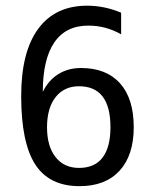

<svg xmlns="http://www.w3.org/2000/svg" viewBox="-20 -636 540 668"><path d="M401.4 -591.8V-516.6Q376 -531.2 347.2 -539.1Q318.4 -546.9 287.1 -546.9Q209 -546.9 168.9 -488.3Q128.9 -429.7 128.9 -316.4Q148.4 -356.4 182.6 -377.9Q216.8 -399.4 261.7 -399.4Q349.6 -399.4 397.5 -346.2Q445.3 -293 445.3 -193.4Q445.3 -95.7 396 -42Q346.7 11.7 256.8 11.7Q151.4 11.7 102.5 -64Q53.7 -139.6 53.7 -301.8Q53.7 -455.1 112.8 -535.6Q171.9 -616.2 283.2 -616.2Q313.5 -616.2 343.8 -609.9Q374 -603.5 401.4 -591.8ZM254.9 -335.9Q203.1 -335.9 173.3 -297.9Q143.6 -259.8 143.6 -193.4Q143.6 -127 173.3 -89.4Q203.1 -51.8 254.9 -51.8Q309.6 -51.8 336.9 -87.9Q364.3 -124 364.3 -193.4Q364.3 -264.6 336.9 -300.3Q309.6 -335.9 254.9 -335.9Z"/></svg>

Font: BabelStone Pseudographica
Style: Regular
Weight: 400
Designer: Andrew West
Foundry: BabelStone
Version: Version 16.0.0